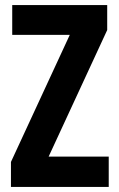

<svg xmlns="http://www.w3.org/2000/svg" viewBox="-20 -734 468 754"><path d="M407 0V-119H171L401 -616V-714H28V-597H254L23 -98V0Z"/></svg>

Font: Noto Sans Thai Looped ExtraCondensed
Style: Bold
Weight: 700
Width: 2
Designer: Sasikarn Vongin, Ben Mitchell
Foundry: The Fontpad Ltd
Version: Version 1.001